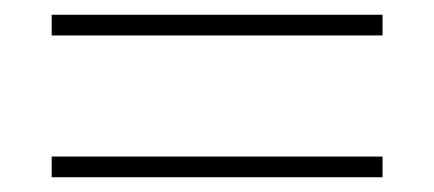

<svg xmlns="http://www.w3.org/2000/svg" viewBox="-20 -480 588 260"><path d="M50 -432V-460H498V-432ZM50 -240V-268H498V-240Z"/></svg>

Font: Fustat ExtraLight
Style: Regular
Weight: 250
Designer: Mohamed Gaber, Khaled Hosny, Laura Garcia Mut
Foundry: Kief Type Foundry, Alif Type Foundry, Hard Type Foundry
Version: Version 1.007